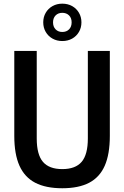

<svg xmlns="http://www.w3.org/2000/svg" viewBox="-20 -1018 678 1048"><path d="M58 -276.5V-740H180.5V-262.5Q180.5 -174.5 214.2 -134.8Q248 -95 320 -95Q392 -95 425.8 -134.8Q459.5 -174.5 459.5 -262.5V-740H579.5V-276.5Q579.5 -176.5 551.8 -113.5Q524 -50.5 466.8 -20.5Q409.5 9.5 320 9.5Q230 9.5 172.2 -20.5Q114.5 -50.5 86.2 -113.5Q58 -176.5 58 -276.5ZM216 -896Q216 -925 229.5 -948.2Q243 -971.5 266.8 -984.8Q290.5 -998 320 -998Q350 -998 373.8 -984.8Q397.5 -971.5 411 -948.2Q424.5 -925 424.5 -896Q424.5 -867 411 -843.8Q397.5 -820.5 373.8 -807.2Q350 -794 320 -794Q290.5 -794 266.8 -807.2Q243 -820.5 229.5 -843.8Q216 -867 216 -896ZM371 -896Q371 -920 356.8 -934Q342.5 -948 320 -948Q297.5 -948 283.5 -933.8Q269.5 -919.5 269.5 -896Q269.5 -872 283.5 -857.8Q297.5 -843.5 320 -843.5Q343 -843.5 357 -857.8Q371 -872 371 -896Z"/></svg>

Font: Encode Sans Condensed SemiBold
Style: Regular
Weight: 600
Width: 3
Designer: Multiple Designers
Foundry: Impallari Type
Version: Version 2.000